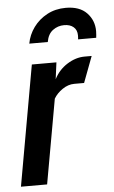

<svg xmlns="http://www.w3.org/2000/svg" viewBox="-52 -750 468 786"><g transform="rotate(-5 182.0 -357.0)"><path d="M2 0 90 -494.5H191L182 -426Q201 -463.5 236.2 -485.8Q271.5 -508 308 -508H337L296.5 -400.5H256Q231 -400.5 207.5 -384.5Q184 -368.5 171.5 -347L109.5 0ZM248.5 -713.5Q305 -713.5 334.5 -682.8Q364 -652 364 -608Q364 -599.5 363.2 -592.5Q362.5 -585.5 362 -580.5H287.5Q288 -583 288.2 -587.5Q288.5 -592 288.5 -596.5Q288.5 -619 274.2 -631.2Q260 -643.5 235.5 -643.5Q209.5 -643.5 189 -628.2Q168.5 -613 163 -580.5H87Q93.5 -616.5 115.5 -646.8Q137.5 -677 171.5 -695.2Q205.5 -713.5 248.5 -713.5Z"/></g></svg>

Font: Cabin Condensed SemiBold
Style: Italic
Weight: 600
Width: 3
Italic angle: -10°
Designer: Pablo Impallari
Foundry: Pablo Impallari. http://www.impallari.com Igino Marini. http://www.ikern.com
Version: Version 3.001; ttfautohint (v1.8.3)